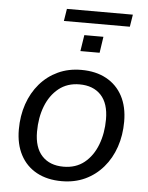

<svg xmlns="http://www.w3.org/2000/svg" viewBox="-54 -806 664 860"><g transform="rotate(5 278.0 -376.5)"><path d="M255.3 8.9Q190.2 8.9 142.7 -17Q95.2 -42.9 69.8 -91.1Q44.4 -139.2 44.4 -205.2Q44.4 -266.9 62.5 -319.7Q80.6 -372.4 114.6 -412Q148.7 -451.6 195.6 -473.4Q242.5 -495.3 300.5 -495.3Q366.2 -495.3 413.4 -469.3Q460.7 -443.4 486.1 -395.5Q511.4 -347.6 511.4 -281.2Q511.4 -219.4 493.3 -166.7Q475.3 -114 441.2 -74.4Q407.2 -34.8 360.3 -12.9Q313.4 8.9 255.3 8.9ZM257.8 -56.4Q313.3 -56.4 351.5 -87.1Q389.6 -117.9 409.5 -169.8Q429.4 -221.7 429.4 -284.1Q429.4 -355.8 394.6 -392.9Q359.7 -430 298 -430Q243 -430 204.6 -399.2Q166.3 -368.4 146.3 -317Q126.4 -265.7 126.4 -202.2Q126.4 -131 161.3 -93.7Q196.1 -56.4 257.8 -56.4ZM203.1 -706.9 211.9 -761.9H508.4L499.6 -706.9ZM288.5 -578.9 299.8 -651.6H385.7L374.9 -578.9Z"/></g></svg>

Font: Nunito Sans 12pt ExtraLight
Style: Italic
Weight: 200
Italic angle: -9°
Designer: Vernon Adams
Foundry: Vernon Adams
Version: Version 3.101;gftools[0.9.27]